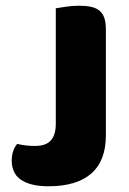

<svg xmlns="http://www.w3.org/2000/svg" viewBox="-20 -635 452 671"><path d="M175 -606Q186 -608 210 -611.5Q234 -615 256 -615Q279 -615 296.5 -611.5Q314 -608 326 -599Q338 -590 344 -574Q350 -558 350 -532V-162Q350 -73 299 -28.5Q248 16 149 16Q97 16 65 0Q42 -11 31.5 -30Q21 -49 21 -73Q21 -93 26.5 -108Q32 -123 40 -132Q59 -128 72.5 -126.5Q86 -125 102 -125Q141 -125 158 -144.5Q175 -164 175 -202Z"/></svg>

Font: Baloo Tamma
Style: Regular
Weight: 400
Designer: Divya Kowshik and Ek Type
Foundry: Ek Type
Version: Version 1.443;PS 1.000;hotconv 16.6.51;makeotf.lib2.5.65220;